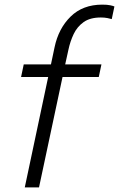

<svg xmlns="http://www.w3.org/2000/svg" viewBox="-20 -809 514 829"><path d="M87 0 188 -476.5H71L82.5 -531H200L215.5 -604.5Q232.5 -686 285 -737.5Q337.5 -789 421.5 -789Q443 -789 456 -786.2Q469 -783.5 474 -781L462.5 -726.5Q456.5 -728.5 443.8 -731Q431 -733.5 415.5 -733.5Q369 -733.5 341 -713.5Q313 -693.5 298 -661.8Q283 -630 275.5 -594.5L261.5 -531H418L406.5 -476.5H250L148.5 0Z"/></svg>

Font: Epilogue Light
Style: Italic
Weight: 300
Italic angle: -12°
Designer: Tyler Finck
Foundry: Etcetera Type Co
Version: Version 2.111; ttfautohint (v1.8.3)